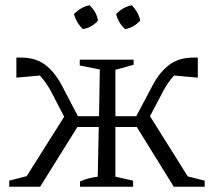

<svg xmlns="http://www.w3.org/2000/svg" viewBox="-20 -707 811 727"><path d="M15 0V-23L81 -40L223 -265L171 -365Q162 -381 151.5 -395.5Q141 -410 131 -421L42 -413V-489Q50 -489 59 -489Q114 -489 150 -462.5Q186 -436 214 -384L275 -267H355L358 -444L282 -459V-481H486V-462Q464 -455 448.5 -451Q433 -447 417 -443V-267H496L558 -384Q585 -435 621.5 -462Q658 -489 713 -489Q721 -489 729 -489V-413L639 -421Q617 -397 600 -366L548 -267L691 -39L755 -23V0H638L498 -226H417V-38L484 -23V0H283V-20Q298 -27 316 -31.5Q334 -36 350 -38L354 -226H273L132 0ZM319 -687Q346 -662 351 -629Q341 -617 325.5 -608Q310 -599 294 -597Q282 -608 273 -623Q264 -638 260 -654Q272 -666 287 -675Q302 -684 319 -687ZM479 -687Q491 -675 499.5 -660Q508 -645 511 -629Q500 -617 485 -608Q470 -599 454 -597Q428 -619 420 -654Q431 -666 446.5 -675Q462 -684 479 -687Z"/></svg>

Font: Piazzolla Light
Style: Regular
Weight: 300
Designer: Juan Pablo del Peral
Foundry: Huerta Tipografica
Version: Version 1.330